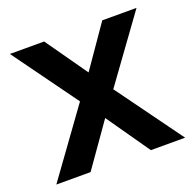

<svg xmlns="http://www.w3.org/2000/svg" viewBox="-101 -644 757 748"><g transform="rotate(-20 277.0 -270.0)"><path d="M10 0 207.5 -273 14 -540H156L277.5 -367.5L397 -540H539L345.5 -273L544 0H402L277.5 -178.5L152 0Z"/></g></svg>

Font: Manrope ExtraLight
Style: Bold
Weight: 700
Version: Version 4.504